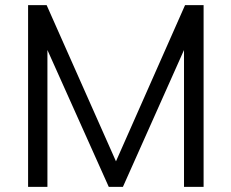

<svg xmlns="http://www.w3.org/2000/svg" viewBox="-20 -725 898 745"><path d="M89 0H164V-531L402 0H457L694 -531V0H770V-705H698L430 -99L161 -705H89Z"/></svg>

Font: Poppy and Pepper
Style: Regular
Weight: 400
Designer: Thy Ha
Foundry: Thy Ha
Version: Version 0.001;Glyphs 3.2 (3227)